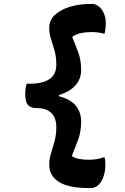

<svg xmlns="http://www.w3.org/2000/svg" viewBox="-20 -790 640 982"><path d="M395 -168Q395 -116 379 -73.5Q363 -31 351 -2Q350 1 349 3.5Q348 6 348 9Q365 19 385.5 23Q406 27 433 27Q453 27 471 24.5Q489 22 509 15H515Q517 21 518 32Q519 43 519 53Q519 102 498.5 137Q478 172 442 172H437Q331 172 281.5 140.5Q232 109 232 54V47Q232 23 241 -5.5Q250 -34 259 -67.5Q268 -101 268 -140Q268 -188 242 -212.5Q216 -237 172 -237H168Q137 -237 123 -253Q109 -269 109 -310Q109 -341 117 -362H136Q198 -362 233 -385.5Q268 -409 268 -459Q268 -499 259 -531Q250 -563 241 -590.5Q232 -618 232 -642V-649Q232 -686 260 -713Q288 -740 336.5 -755Q385 -770 446 -770H450Q479 -770 500 -741.5Q521 -713 521 -674Q521 -641 515 -618H509Q497 -622 481.5 -624Q466 -626 446 -626Q418 -626 393 -620.5Q368 -615 349 -601Q350 -599 351 -596.5Q352 -594 353 -591Q365 -563 380 -523Q395 -483 395 -431Q395 -386 365.5 -353Q336 -320 281 -304V-298Q342 -282 368.5 -248.5Q395 -215 395 -168Z"/></svg>

Font: Recursive Mn Csl St
Style: Bold
Weight: 700
Monospace: yes
Version: Version 1.079;hotconv 1.0.112;makeotfexe 2.5.65598; ttfautoh